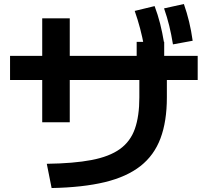

<svg xmlns="http://www.w3.org/2000/svg" viewBox="-20 -875 1040 955"><path d="M212.7 -60.3Q346 -62 435 -79Q524 -96 576.4 -133.6Q628.7 -171.3 650.9 -234.3Q673.1 -297.3 673.1 -390.4V-540.7H659.8V-666.9H796.7V-540.7H810V-390.4Q810 -271.4 778.3 -186.9Q746.7 -102.4 678.5 -48.9Q610.3 4.6 501.2 31Q392 57.3 236.7 60.3ZM190 -267V-783.7H327V-267ZM30 -477V-597H963.3V-477ZM697 -642.7Q688 -691 676.7 -734Q665.3 -777 650 -820.7L749 -844.7Q765.3 -801.3 776.5 -757.2Q787.6 -713 796 -662.3ZM840.3 -654.3Q832.3 -703.7 821.8 -746.7Q811.3 -789.7 796 -833.3L894.6 -855Q909.9 -811.3 920.6 -767Q931.3 -722.7 938.3 -672.3Z"/></svg>

Font: M PLUS 2 Thin
Style: Regular
Weight: 100
Designer: Coji Morishita
Foundry: UNDERFOREST DESIGN
Version: Version 1.001